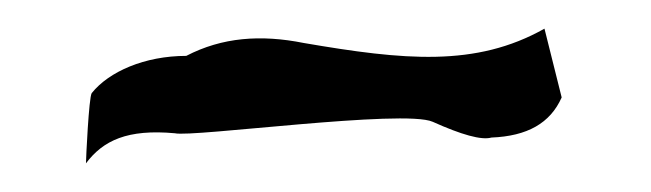

<svg xmlns="http://www.w3.org/2000/svg" viewBox="-20 -356 454 134"><path d="M40 -242C52 -258 69 -266 102 -263C114 -260 262 -280 282 -271C302 -262 316 -258 323 -260C348 -261 364 -270 372 -288L360 -336C312 -309 262 -314 192 -326C162 -332 135 -330 110 -317C81 -317 56 -306 44 -291C42 -288 40 -245 40 -242Z"/></svg>

Font: Arrow
Style: Regular
Weight: 400
Version: Version 0.23